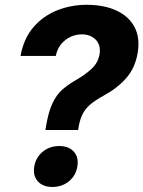

<svg xmlns="http://www.w3.org/2000/svg" viewBox="-20 -757 588 787"><path d="M166.3 -224 168 -235.9Q178.3 -298.2 195.1 -333.7Q211.8 -369.2 236.2 -390.3Q260.5 -411.4 293.4 -430.1Q329.8 -451 356.1 -475.6Q382.4 -500.3 388.1 -535.2Q394 -572.2 372.5 -594.2Q351 -616.2 314.8 -616.2Q291.9 -616.2 269.7 -606.2Q247.5 -596.1 231 -576.5Q214.6 -556.8 208.6 -527.7H64.1Q76.9 -598.6 116.7 -645.1Q156.6 -691.6 213.8 -714.5Q270.9 -737.3 335.3 -737.3Q406.2 -737.3 456.7 -714Q507.3 -690.7 531.1 -646.8Q554.8 -602.8 544.3 -540.6Q534 -478 497.1 -436.5Q460.3 -394.9 405.2 -365.2Q374.6 -348.5 353.8 -331.9Q333 -315.2 320.5 -292.9Q308 -270.5 302.1 -235.9L300.5 -224ZM194.7 9.4Q155.8 9.4 135 -13.8Q114.3 -37 120.4 -74.5Q126.9 -112 155.3 -135.2Q183.7 -158.4 222.7 -158.4Q261.9 -158.4 282.7 -135.2Q303.4 -112 297 -74.5Q290.8 -37 262.4 -13.8Q234 9.4 194.7 9.4Z"/></svg>

Font: Inter Tight
Style: Italic
Weight: 400
Italic angle: -9.39999°
Designer: Rasmus Andersson
Foundry: rsms
Version: Version 3.002